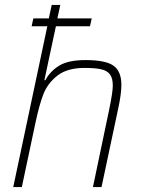

<svg xmlns="http://www.w3.org/2000/svg" viewBox="-20 -763 573 783"><path d="M475 -417Q475 -380 462 -320L394 0H359L425 -315Q440 -387 440 -414Q440 -444 428.5 -459.5Q417 -475 392.5 -480.5Q368 -486 324 -486Q254 -486 214 -454.5Q174 -423 157 -379Q140 -335 125 -264L69 0H34L173 -656H109L116 -688H179L191 -743H226L214 -688H354L347 -656H208L161 -436H165Q184 -472 221 -495Q258 -518 329 -518Q411 -518 443 -495Q475 -472 475 -417Z"/></svg>

Font: Saira Semi Condensed Thin
Style: Italic
Weight: 100
Width: 4
Italic angle: -12°
Designer: Hector Gatti with collaboration of the Omnibus-Type team
Foundry: Omnibus-Type
Version: Version 1.001; ttfautohint (v1.8)